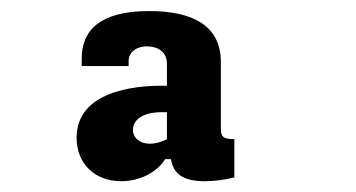

<svg xmlns="http://www.w3.org/2000/svg" viewBox="-20 -792 660 356"><path d="M256.5 -771.5C165 -771.5 131.5 -735.5 131.5 -683.5V-669.5H218.5V-679C218.5 -693.5 231 -706.5 254 -706C274.5 -705.5 289.5 -694.5 289.5 -674V-633C224 -634.5 122 -620.5 122 -536.5C122 -488 156.5 -456 204.5 -456C236.5 -456 269 -470 286.5 -497H297C301 -472.5 315.5 -456 360 -456C377.5 -456 396 -458.5 414.5 -463V-534C393.5 -534 389.5 -538.5 389.5 -554V-677C389.5 -745 336.5 -771.5 256.5 -771.5ZM226.5 -551.5C226.5 -568.5 243 -584 280 -584H289.5V-534C279.5 -528.5 268 -525.5 258 -525.5C239 -525.5 226.5 -536.5 226.5 -551.5Z"/></svg>

Font: Monaspace Krypton ExtraBold
Style: Regular
Weight: 800
Designer: Riley Cran & the Lettermatic Team
Foundry: Lettermatic
Version: Version 1.101 (Monaspace Krypton)